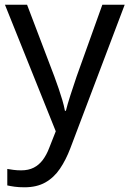

<svg xmlns="http://www.w3.org/2000/svg" viewBox="-20 -556 550 816"><path d="M1 -536H95L211 -231Q221 -204 229.5 -179Q238 -154 245 -130.5Q252 -107 256 -85H260Q266 -110 279 -150.5Q292 -191 306 -232L415 -536H510L279 74Q260 124 234.5 161.5Q209 199 172.5 219.5Q136 240 84 240Q60 240 42 237.5Q24 235 11 232V162Q22 164 37.5 166Q53 168 70 168Q101 168 123.5 156.5Q146 145 162 123.5Q178 102 189 73L217 2Z"/></svg>

Font: ing115
Style: Regular
Weight: 400
Designer: Monotype Design Team
Foundry: Monotype Imaging Inc.
Version: Version 2.013